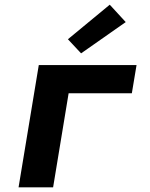

<svg xmlns="http://www.w3.org/2000/svg" viewBox="-20 -797 640 817"><path d="M59 0 145 -520H561L541 -400H272L206 0ZM325 -570 269 -630 447 -777 515 -703Z"/></svg>

Font: Iosevka SS04 Hv Ex Obl
Style: Regular
Weight: 900
Width: 7
Italic angle: -9°
Monospace: yes
Designer: Belleve Invis
Foundry: Belleve Invis
Version: Version 19.0.0; ttfautohint (v1.8.4)